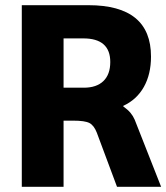

<svg xmlns="http://www.w3.org/2000/svg" viewBox="-20 -720 641 740"><path d="M64 -700H321Q562 -700 562 -502Q562 -434 534.5 -385Q507 -336 455 -312V-310Q473 -297 483 -285Q493 -273 499 -259L601 0H431L353 -209Q342 -237 324.5 -246Q307 -255 262 -255H225V0H64ZM303 -382Q352 -382 378.5 -407.5Q405 -433 405 -481Q405 -572 301 -572H225V-382Z"/></svg>

Font: Sarabun ExtraBold
Style: Regular
Weight: 800
Version: Version 1.000; ttfautohint (v1.6)